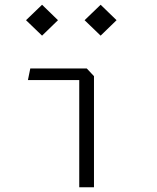

<svg xmlns="http://www.w3.org/2000/svg" viewBox="-20 -788 660 808"><path d="M313.5 0H375.5V-467.5L345 -500H107.5L97.5 -451H313.5ZM89.5 -703 157 -638 224 -703 157 -768ZM336 -703 403.5 -638 470.5 -703 403.5 -768Z"/></svg>

Font: Monaspace Krypton ExtraLight
Style: Regular
Weight: 200
Designer: Riley Cran & the Lettermatic Team
Foundry: Lettermatic
Version: Version 1.101 (Monaspace Krypton)